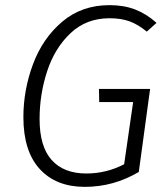

<svg xmlns="http://www.w3.org/2000/svg" viewBox="-20 -716 655 747"><path d="M589 -627 551 -593Q517 -621 484 -633Q451 -645 406 -645Q316 -645 254.5 -587Q193 -529 163.5 -439Q134 -349 134 -253Q134 -146 181 -93.5Q228 -41 316 -41Q394 -41 463 -77L498 -319H366L365 -370H564L520 -47Q422 11 310 11Q198 11 134.5 -58.5Q71 -128 71 -260Q71 -366 108.5 -466.5Q146 -567 222 -631.5Q298 -696 406 -696Q462 -696 506 -679Q550 -662 589 -627Z"/></svg>

Font: FiraGO Light
Style: Italic
Weight: 300
Italic angle: -8°
Designer: bBox Type GmbH
Foundry: bBox Type GmbH
Version: Version 1.001